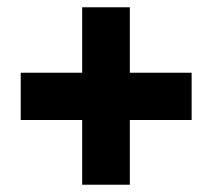

<svg xmlns="http://www.w3.org/2000/svg" viewBox="-20 -683 584 528"><path d="M206 -353H37V-483H206V-663H337V-483H507V-353H337V-175H206Z"/></svg>

Font: Noto Sans Telugu UI SemiCondensed Black
Style: Regular
Weight: 900
Width: 4
Designer: Jelle Bosma - Monotype Design Team
Foundry: Monotype Imaging Inc.
Version: Version 2.005; ttfautohint (v1.8.4.7-5d5b)